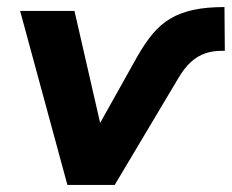

<svg xmlns="http://www.w3.org/2000/svg" viewBox="-20 -524 657 544"><path d="M171 0 37 -493H191L271 -144H246L368 -362Q390 -401 412.5 -428Q435 -455 463 -471.5Q491 -488 528 -496Q565 -504 616 -504L617 -380Q585 -381 562 -373Q539 -365 520.5 -348Q502 -331 485 -302L305 0Z"/></svg>

Font: Nunito Sans 11pt ExtraBold
Style: Italic
Weight: 800
Italic angle: -9°
Version: Version 3.101;gftools[0.9.27]